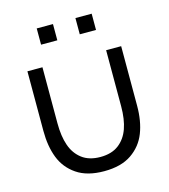

<svg xmlns="http://www.w3.org/2000/svg" viewBox="-110 -813 802 913"><g transform="rotate(-15 291.0 -356.5)"><path d="M346 -645.5V-725.5H426V-645.5ZM155.5 -645.5V-725.5H235.5V-645.5ZM60 -246.5V-540H134V-264.5Q134 -200 149.8 -154.8Q165.5 -109.5 200.5 -83Q235.5 -56.5 290.5 -56.5Q346 -56.5 380.8 -83Q415.5 -109.5 431.5 -154.8Q447.5 -200 447.5 -264.5V-540H521.5V-246.5Q521.5 -171 499.2 -114Q477 -57 425.8 -21.8Q374.5 13.5 290.5 13.5Q207 13.5 155.5 -21.8Q104 -57 82 -114Q60 -171 60 -246.5Z"/></g></svg>

Font: Vela Sans
Style: Regular
Weight: 400
Designer: Principal design: Mikhail Sharanda - project Manrope.
Design modification: Ravid Balaliev
Foundry: Mikhail Sharanda
Version: Version 1.001